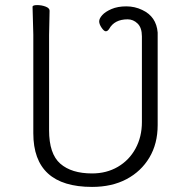

<svg xmlns="http://www.w3.org/2000/svg" viewBox="-20 -717 750 755"><path d="M538 -574Q538 -608 521 -624.5Q504 -641 482 -641Q430 -641 409 -603Q403 -594 396 -594Q389 -594 379.5 -608Q370 -622 370 -633Q370 -644 382 -657.5Q394 -671 418.5 -681.5Q443 -692 476.5 -692Q510 -692 539 -678Q595 -652 600 -589V-225Q600 -152 567.5 -97.5Q535 -43 477.5 -12.5Q420 18 342 18Q111 18 111 -193V-581L108 -690Q108 -697 126 -697Q144 -697 159.5 -691Q175 -685 175 -675L173 -579V-205Q173 -112 217 -73.5Q261 -35 342 -35Q399 -35 443.5 -61Q488 -87 513 -133Q538 -179 538 -237Z"/></svg>

Font: Moon Stars Kai T Light
Style: Regular
Weight: 300
Designer: GuiWonder
Version: Version 1.101